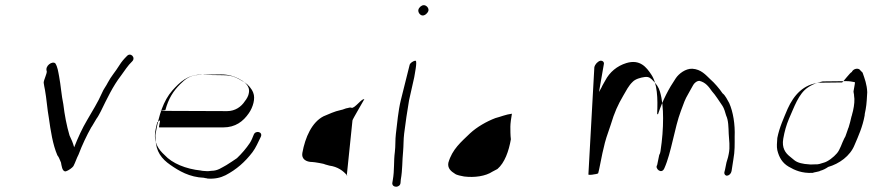

<svg xmlns="http://www.w3.org/2000/svg" viewBox="-20 -708 3376 743"><path d="M161 -432C162 -423 149 -398 149 -388C150 -379 152 -371 154 -360C160 -328 163 -284 169 -252C176 -202 184 -149 202 -107C209 -99 211 -89 216 -79C218 -70 220 -42 235 -45C245 -48 260 -59 264 -65C272 -80 276 -95 284 -110C297 -145 316 -185 333 -215C334 -215 352 -247 353 -248C360 -257 365 -268 370 -277C394 -326 417 -375 448 -415C462 -434 475 -455 491 -470C507 -485 485 -507 471 -491C459 -479 451 -470 441 -454C427 -431 410 -413 397 -388C392 -377 380 -362 375 -349C359 -312 337 -278 317 -243C298 -211 282 -176 267 -138C262 -156 257 -167 249 -184C238 -221 230 -263 225 -305C218 -337 215 -380 209 -411C205 -432 203 -449 194 -463C182 -473 153 -453 161 -432Z M600 -278C602 -281 620 -281 620 -282C632 -327 651 -356 677 -382C696 -401 715 -417 748 -418C749 -419 835 -420 836 -420C864 -420 885 -413 903 -404C922 -394 949 -378 943 -348C942 -338 934 -324 928 -317C914 -295 890 -278 859 -278C859 -278 604 -279 604 -279C603 -279 602 -278 600 -278ZM599 -242C601 -241 593 -215 596 -215H844C891 -215 921 -238 943 -270C959 -293 969 -327 960 -349C954 -365 941 -380 927 -389C902 -403 885 -417 844 -417C844 -417 758 -418 759 -419C706 -420 675 -389 647 -358C612 -318 595 -263 583 -195C581 -186 581 -179 582 -171C583 -121 606 -93 639 -70C672 -47 713 -22 770 -20C769 -19 784 -18 783 -17C811 -15 833 -20 853 -30C895 -52 928 -81 957 -119C970 -136 979 -158 989 -178C999 -198 969 -205 962 -187C958 -177 953 -164 947 -155C933 -134 915 -113 897 -96C889 -90 867 -76 856 -69C837 -59 823 -47 798 -47C791 -46 784 -45 776 -46C775 -46 758 -47 758 -48C699 -54 646 -76 617 -108C594 -129 572 -157 582 -206C584 -216 586 -226 589 -236C592 -235 596 -242 599 -242Z M1388 -321C1387 -318 1344 -246 1344 -242C1336 -168 1329 -99 1322 -29C1321 -26 1324 -28 1324 -28C1309 -47 1286 -63 1255 -67L1237 -72C1237 -74 1196 -81 1189 -81C1164 -81 1146 -93 1150 -116C1161 -177 1187 -235 1232 -258C1254 -267 1274 -277 1298 -282C1310 -284 1316 -289 1326 -290C1329 -291 1335 -293 1340 -291C1352 -286 1383 -332 1390 -323C1390 -322 1387 -322 1388 -321Z M1565 -456 1531 -320C1521 -279 1517 -231 1512 -190C1509 -167 1511 -143 1508 -120C1503 -83 1507 -50 1500 -11L1498 1C1498 20 1529 19 1530 -1L1531 -13C1538 -52 1536 -84 1540 -123C1542 -144 1541 -168 1544 -191C1549 -231 1556 -280 1563 -320L1583 -409C1584 -417 1596 -473 1588 -473C1580 -473 1566 -464 1565 -456ZM1599 -670C1597 -660 1606 -648 1616 -648C1625 -648 1636 -658 1638 -667C1640 -677 1630 -688 1620 -688C1611 -688 1601 -679 1599 -670Z M1961 -268C1958 -252 1955 -229 1955 -218C1955 -206 1955 -183 1957 -169C1949 -123 1933 -78 1905 -54L1886 -44C1859 -26 1816 -20 1776 -25C1766 -27 1747 -30 1740 -36C1727 -44 1711 -56 1715 -78C1730 -131 1765 -159 1799 -192C1826 -217 1863 -238 1897 -251C1917 -256 1937 -265 1961 -268Z M2280 -448C2280 -447 2257 -33 2257 -33C2256 -30 2275 -32 2277 -33C2279 -33 2294 -35 2295 -38C2297 -41 2313 -128 2315 -131C2323 -168 2329 -183 2343 -224C2358 -274 2371 -302 2392 -338C2403 -357 2413 -377 2428 -391C2438 -402 2459 -408 2475 -410C2492 -412 2498 -405 2507 -396C2519 -384 2529 -371 2534 -353C2543 -323 2546 -287 2546 -251C2546 -210 2543 -169 2536 -123C2535 -117 2534 -113 2531 -108L2523 -69C2513 -57 2540 -31 2551 -57C2578 -117 2590 -213 2615 -279C2626 -309 2631 -324 2643 -344C2649 -354 2657 -370 2662 -378C2665 -385 2677 -396 2687 -395C2711 -389 2723 -372 2735 -355C2749 -340 2764 -315 2776 -298C2782 -289 2787 -272 2790 -261C2799 -242 2799 -216 2800 -190C2801 -168 2806 -140 2800 -112C2799 -104 2796 -95 2793 -85C2792 -86 2785 -45 2784 -45C2781 -36 2785 -29 2793 -28C2802 -29 2809 -36 2811 -46C2811 -47 2818 -90 2818 -91C2824 -123 2823 -151 2823 -179C2825 -227 2817 -275 2802 -309C2795 -321 2787 -339 2776 -347C2764 -365 2745 -387 2729 -401C2711 -418 2693 -440 2659 -442C2633 -443 2607 -423 2595 -405C2568 -365 2545 -322 2526 -265L2523 -268C2526 -326 2524 -385 2500 -420C2482 -447 2457 -480 2404 -464C2368 -453 2339 -429 2322 -396C2321 -394 2308 -372 2308 -370C2306 -366 2301 -357 2298 -352L2317 -461C2318 -468 2312 -474 2303 -473C2293 -470 2283 -460 2280 -448Z M3288 -390C3290 -388 3283 -359 3283 -355C3282 -354 3286 -339 3285 -338C3288 -323 3286 -301 3281 -279C3280 -278 3276 -257 3275 -257C3271 -241 3269 -230 3264 -215C3263 -215 3256 -191 3255 -190C3253 -183 3250 -176 3247 -172C3238 -155 3231 -128 3218 -114C3207 -101 3184 -82 3166 -78C3157 -75 3146 -71 3134 -72C3134 -72 3111 -71 3111 -72C3088 -73 3066 -78 3054 -88C3054 -89 3037 -101 3037 -102C3019 -116 3005 -136 3011 -171C3016 -200 3023 -224 3033 -248C3053 -292 3070 -346 3107 -370C3115 -376 3135 -386 3146 -388C3152 -390 3158 -392 3164 -393L3255 -394C3268 -394 3277 -392 3288 -390ZM3276 -429C3272 -430 3241 -389 3239 -389L3151 -388C3089 -382 3052 -340 3028 -287C3013 -251 2996 -215 2988 -174C2987 -157 2985 -141 2988 -127C2995 -98 3008 -77 3032 -63C3056 -49 3083 -37 3125 -39C3127 -41 3152 -44 3154 -47C3165 -50 3175 -55 3185 -62C3227 -74 3270 -104 3287 -147C3302 -182 3318 -217 3326 -261C3326 -269 3329 -277 3330 -285C3334 -305 3335 -336 3336 -351C3335 -381 3326 -404 3318 -427L3310 -435C3303 -447 3282 -443 3276 -429Z"/></svg>

Font: Photofail
Style: It
Weight: 400
Foundry: Cannot Into Space Fonts
Version: Version 0.97